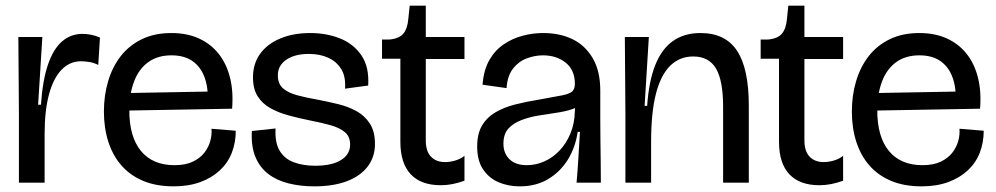

<svg xmlns="http://www.w3.org/2000/svg" viewBox="-20 -647 3527 680"><path d="M47 0V-245L45 -516H130L115 -276H125Q131 -363 150 -418.5Q169 -474 200 -500.5Q231 -527 272 -527Q286 -527 302 -524Q318 -521 334 -514L328 -417Q312 -425 296 -427.5Q280 -430 267 -430Q227 -430 198 -400Q169 -370 153.5 -312.5Q138 -255 138 -172V0Z M595 13Q534 13 488 -6Q442 -25 411 -60Q380 -95 364 -144Q348 -193 348 -252Q348 -309 363 -359.5Q378 -410 407.5 -448Q437 -486 482 -508Q527 -530 587 -530Q642 -530 684 -511Q726 -492 754 -457Q782 -422 794.5 -372.5Q807 -323 802 -262L404 -255V-317L735 -323L716 -287Q718 -336 704.5 -373Q691 -410 662 -430.5Q633 -451 587 -451Q538 -451 504.5 -426.5Q471 -402 454.5 -357.5Q438 -313 438 -256Q438 -162 479.5 -112Q521 -62 598 -62Q637 -62 663 -74.5Q689 -87 704 -106.5Q719 -126 725 -148.5Q731 -171 729 -191L815 -184Q815 -142 801 -106Q787 -70 758.5 -43.5Q730 -17 689 -2Q648 13 595 13Z M1093 13Q1044 13 1002 2.5Q960 -8 930 -31Q900 -54 884.5 -91.5Q869 -129 872 -183L956 -192Q953 -143 970 -114Q987 -85 1020 -72.5Q1053 -60 1096 -60Q1155 -60 1187.5 -80Q1220 -100 1220 -135Q1220 -163 1202 -178.5Q1184 -194 1152.5 -203Q1121 -212 1080 -220Q1040 -228 1003 -238Q966 -248 937.5 -264Q909 -280 892.5 -306Q876 -332 876 -373Q876 -421 901 -456Q926 -491 972 -510.5Q1018 -530 1079 -530Q1136 -530 1184 -511Q1232 -492 1260 -451Q1288 -410 1284 -344L1202 -333Q1205 -376 1188.5 -402.5Q1172 -429 1142.5 -442.5Q1113 -456 1074 -456Q1024 -456 994 -435.5Q964 -415 964 -380Q964 -350 982.5 -334Q1001 -318 1033 -309.5Q1065 -301 1105 -294Q1141 -287 1176.5 -278.5Q1212 -270 1241.5 -254Q1271 -238 1289.5 -210Q1308 -182 1308 -137Q1308 -91 1282 -57Q1256 -23 1208 -5Q1160 13 1093 13Z M1541 9Q1471 9 1434.5 -30Q1398 -69 1398 -145V-439H1333V-507H1359Q1393 -510 1408 -527.5Q1423 -545 1426 -579L1431 -627H1488V-516H1625V-438H1488V-150Q1488 -111 1506.5 -92Q1525 -73 1556 -73Q1574 -73 1592.5 -78.5Q1611 -84 1625 -95V-7Q1603 1 1582.5 5Q1562 9 1541 9Z M1821 13Q1780 13 1746 -1.5Q1712 -16 1691 -47Q1670 -78 1670 -128Q1670 -173 1687 -202Q1704 -231 1734.5 -249Q1765 -267 1804.5 -277Q1844 -287 1888 -294Q1945 -304 1972 -309.5Q1999 -315 2007.5 -324Q2016 -333 2016 -350Q2016 -399 1983.5 -425Q1951 -451 1903 -451Q1874 -451 1845 -440Q1816 -429 1796.5 -403.5Q1777 -378 1774 -335L1689 -347Q1693 -399 1713 -434Q1733 -469 1764 -490Q1795 -511 1831 -520.5Q1867 -530 1904 -530Q1963 -530 2008 -508Q2053 -486 2079.5 -440.5Q2106 -395 2106 -326V-228Q2106 -190 2106.5 -152Q2107 -114 2107.5 -76Q2108 -38 2108 0H2022Q2026 -45 2028.5 -88.5Q2031 -132 2034 -180H2026Q2018 -125 1991 -81.5Q1964 -38 1921 -12.5Q1878 13 1821 13ZM1846 -62Q1877 -62 1907 -75Q1937 -88 1961 -113Q1985 -138 2000 -173.5Q2015 -209 2016 -254L2017 -276L2043 -285Q2032 -269 2007 -260.5Q1982 -252 1950 -247.5Q1918 -243 1885.5 -237.5Q1853 -232 1825 -221Q1797 -210 1780 -191Q1763 -172 1763 -138Q1763 -104 1784.5 -83Q1806 -62 1846 -62Z M2195 0V-245L2193 -516H2278L2263 -272H2272Q2278 -359 2300.5 -416Q2323 -473 2363 -501.5Q2403 -530 2461 -530Q2549 -530 2590.5 -467Q2632 -404 2632 -273V0H2541V-270Q2541 -361 2516 -404Q2491 -447 2435 -447Q2387 -447 2353.5 -414Q2320 -381 2303 -314.5Q2286 -248 2286 -144V0Z M2882 9Q2812 9 2775.5 -30Q2739 -69 2739 -145V-439H2674V-507H2700Q2734 -510 2749 -527.5Q2764 -545 2767 -579L2772 -627H2829V-516H2966V-438H2829V-150Q2829 -111 2847.5 -92Q2866 -73 2897 -73Q2915 -73 2933.5 -78.5Q2952 -84 2966 -95V-7Q2944 1 2923.5 5Q2903 9 2882 9Z M3244 13Q3183 13 3137 -6Q3091 -25 3060 -60Q3029 -95 3013 -144Q2997 -193 2997 -252Q2997 -309 3012 -359.5Q3027 -410 3056.5 -448Q3086 -486 3131 -508Q3176 -530 3236 -530Q3291 -530 3333 -511Q3375 -492 3403 -457Q3431 -422 3443.5 -372.5Q3456 -323 3451 -262L3053 -255V-317L3384 -323L3365 -287Q3367 -336 3353.5 -373Q3340 -410 3311 -430.5Q3282 -451 3236 -451Q3187 -451 3153.5 -426.5Q3120 -402 3103.5 -357.5Q3087 -313 3087 -256Q3087 -162 3128.5 -112Q3170 -62 3247 -62Q3286 -62 3312 -74.5Q3338 -87 3353 -106.5Q3368 -126 3374 -148.5Q3380 -171 3378 -191L3464 -184Q3464 -142 3450 -106Q3436 -70 3407.5 -43.5Q3379 -17 3338 -2Q3297 13 3244 13Z"/></svg>

Font: Bricolage Grotesque 96pt
Style: Regular
Weight: 400
Version: Version 1.001;gftools[0.9.33.dev8+g029e19f]